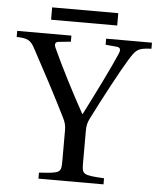

<svg xmlns="http://www.w3.org/2000/svg" viewBox="-68 -866 756 914"><g transform="rotate(5 310.0 -409.0)"><path d="M144 -759H460V-818H144ZM-12 -663C41 -661 55 -655 77 -613C133 -510 192 -399 241 -300C252 -279 256 -262 256 -242V-93C256 -38 253 -35 150 -29V0H461V-29C358 -35 355 -38 355 -93V-246C355 -270 358 -285 368 -305C419 -407 494 -547 525 -597C559 -652 565 -660 632 -663V-692H413V-663L467 -658C485 -656 487 -645 479 -626C454 -566 386 -429 333 -325H331C273 -430 221 -531 177 -627C169 -645 173 -655 188 -657L247 -663V-692H-12Z"/></g></svg>

Font: Lingua Franca
Style: Regular
Weight: 400
Version: Version 1.19